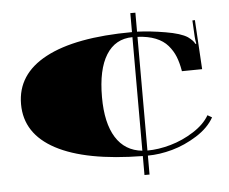

<svg xmlns="http://www.w3.org/2000/svg" viewBox="-45 -558 788 661"><g transform="rotate(-5 349.5 -227.5)"><path d="M428.3 -507H445.8V-441.4Q490.8 -439.7 543.5 -430.7Q596.2 -421.8 618.9 -406.9Q638.5 -392.5 642 -382L645.5 -382.9Q642.5 -395.1 642 -407.3L639 -463.3L647.7 -463.7L657.8 -293.3L587.8 -292.4L587.4 -295Q582.6 -322.6 574.3 -343.3Q566 -364.1 550.3 -382.4Q534.5 -400.8 508.3 -411.3Q482.1 -421.8 445.8 -423.5V-30.6Q483.8 -30.6 526.2 -42.6Q568.6 -54.6 606.6 -78.9Q644.7 -103.1 662.2 -133.7L677.4 -125Q657.8 -90 616.3 -63.8Q574.7 -37.6 530.4 -25.3Q486 -13.1 445.8 -13.1V52.4H428.3V-13.1Q232.1 -15.3 129.2 -70.1Q26.2 -125 26.2 -227.3Q26.2 -330.9 129.2 -385.7Q232.1 -440.6 428.3 -441.4ZM428.3 -31.5V-424Q368.9 -423.5 337.4 -373Q305.9 -322.6 305.9 -227.3Q305.9 -137.7 337.2 -87.6Q368.4 -37.6 428.3 -31.5Z"/></g></svg>

Font: FoglihtenBlackPcs
Style: BlackPcs
Weight: 900
Version: Version 0.75